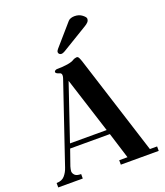

<svg xmlns="http://www.w3.org/2000/svg" viewBox="-168 -1064 1008 1176"><g transform="rotate(-20 336.0 -476.0)"><path d="M286 -779Q286 -785 289 -789.5Q292 -794 295 -798L416 -937Q423 -945 434.5 -948.5Q446 -952 458 -952Q487 -952 507 -936.5Q527 -921 527 -911Q527 -898 518.5 -889Q510 -880 498 -873L328 -770Q323 -767 316.5 -764.5Q310 -762 305 -762Q297 -762 291.5 -767Q286 -772 286 -779ZM6 0V-29Q41 -29 59.5 -50.5Q78 -72 87 -100L262 -616Q264 -622 265 -626.5Q266 -631 266 -637Q266 -652 250 -655Q243 -657 236 -661Q229 -665 229 -671Q229 -677 235.5 -680.5Q242 -684 246 -684Q285 -684 316 -689Q347 -694 361 -704Q366 -707 373.5 -709Q381 -711 385 -711Q393 -711 398.5 -700Q404 -689 410 -670L614 -29H661V0H414V-29H468L415 -199H156L120 -96Q118 -89 116 -80Q114 -71 114 -66Q114 -53 125 -41Q136 -29 166 -29V0ZM166 -229H405L289 -592Z"/></g></svg>

Font: Monomakh
Style: Regular
Weight: 400
Version: Version 1.200; ttfautohint (v1.8.4.7-5d5b)